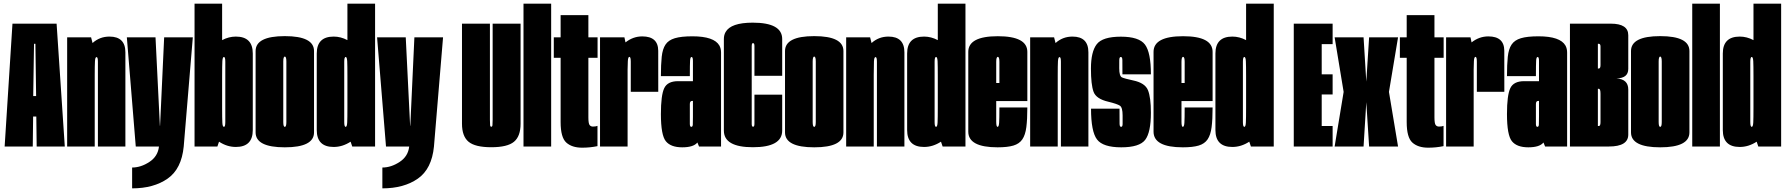

<svg xmlns="http://www.w3.org/2000/svg" viewBox="-20 -805 9815 1055"><path d="M5.5 0 48.5 -675H291L336 0H181.5L179.5 -164.5H162L160 0ZM162.5 -277H178.5L174.5 -564.5H167Z M349 0V-600H480.5L488.5 -568.5Q527.5 -604 581.5 -604Q669 -604 669 -517.5V0H518V-466Q518 -491.5 510.5 -491.5Q503 -491.5 501.8 -468Q500.5 -444.5 500.5 -393.5V0Z M726 0 677 -600H834.5L858.5 -114H859.5L882 -600H1039.5L989.5 0Q977.5 123 901 176.5Q824.5 230 706 230V115.5Q754 115.5 800.5 85Q847.5 54.5 853.5 0Z M1049 0V-785H1200.5V-584.5Q1237 -604 1276 -604Q1369 -604 1369 -511V-90.5Q1369 2.5 1276 2.5Q1227.5 2.5 1183.5 -26.5L1174.5 0ZM1200.5 -387.5V-214.5Q1200.5 -153 1201.8 -130.5Q1203 -108 1210.5 -108Q1218 -108 1218 -134V-465.5Q1218 -492 1210.5 -492Q1203 -492 1201.8 -468.5Q1200.5 -445 1200.5 -387.5Z M1545 4.5Q1384.5 4.5 1384.5 -77.5V-524.5Q1384.5 -606.5 1545 -606.5Q1705.5 -606.5 1705.5 -524.5V-77.5Q1705.5 4.5 1545 4.5ZM1545 -108Q1553.5 -108 1553.5 -134.5V-467Q1553.5 -494 1545 -494Q1536.5 -494 1536.5 -467V-134.5Q1536.5 -108 1545 -108Z M1915.5 0 1906.5 -26.5Q1862 2.5 1813.5 2.5Q1720.5 2.5 1720.5 -90.5V-511Q1720.5 -604 1813.5 -604Q1852.5 -604 1889 -584.5V-785H2041V0ZM1889 -214.5V-387.5Q1889 -445 1887.8 -468.5Q1886.5 -492 1879.5 -492Q1871.5 -492 1871.5 -465.5V-134.5Q1871.5 -108 1879.5 -108Q1886.5 -108 1887.8 -131.5Q1889 -155 1889 -214.5Z M2101 0 2052 -600H2209.5L2233.5 -114H2234.5L2257 -600H2414.5L2364.5 0Q2352.5 123 2276 176.5Q2199.5 230 2081 230V115.5Q2129 115.5 2175.5 85Q2222.5 54.5 2228.5 0Z M2679.5 4Q2591 4 2554.8 -26Q2518.5 -56 2518.5 -125.5V-675H2672V-146.5Q2672 -126.5 2673 -117.5Q2674 -108.5 2679.5 -108.5Q2685 -108.5 2686 -117.5Q2687 -126.5 2687 -146.5V-675H2840.5V-125.5Q2840.5 -56 2804.2 -26Q2768 4 2679.5 4Z M2856.5 0V-785H3008.5V0Z M3179 6.5Q3122.5 6.5 3091.5 -21.8Q3060.5 -50 3060.5 -134V-487.5H3023V-600H3060.5V-722H3213V-600H3263.5V-487.5H3213V-160.5Q3213 -127 3219.5 -118.2Q3226 -109.5 3238 -109.5Q3254.5 -109.5 3263 -113.5V-2Q3222 6.5 3179 6.5Z M3446 -300.5V-466Q3446 -492.5 3438.5 -492.5Q3431 -492.5 3429.8 -469Q3428.5 -445.5 3428.5 -423V0H3277V-600H3411L3417 -572Q3458.5 -605 3509 -605Q3596.5 -605 3596.8 -526Q3597 -447 3597 -300.5Z M3821 0 3812 -22Q3791 4.5 3728.5 4.5Q3666 4.5 3638.8 -28.8Q3611.5 -62 3611.5 -178Q3611.5 -282 3629.8 -320.5Q3648 -359 3706 -359H3787.5V-470.5Q3787.5 -492 3780 -492Q3773 -492 3771.8 -472.2Q3770.5 -452.5 3770.5 -386.5H3611.5Q3611.5 -450.5 3616 -493Q3620.5 -535.5 3636.8 -560Q3653 -584.5 3688 -595Q3723 -605.5 3784.5 -605.5Q3904 -605.5 3933 -554.5Q3942 -538 3942 -516Q3942 -427 3942 -287V0ZM3787.5 -163.5V-250.5H3783.5Q3770.5 -250.5 3770.5 -233.5V-124.5Q3770.5 -108 3778.5 -108Q3786 -108 3786.8 -119.8Q3787.5 -131.5 3787.5 -163.5Z M4117 4Q3957.5 4 3957.5 -87.5V-340Q3957.5 -500.5 3957.5 -590.5Q3957.5 -612.5 3967 -629Q3996 -680.5 4116 -680.5Q4278 -680.5 4278 -590.5V-388.5H4125.5V-552.5Q4125.5 -568 4118 -568Q4116.5 -568 4115 -567.5Q4110.5 -565 4110.5 -552.5Q4110.5 -537 4110.5 -340V-124.5Q4110.5 -108.5 4118 -108.5Q4125.5 -108.5 4125.5 -124.5V-285H4278V-87.5Q4278 4 4117 4Z M4454 4.5Q4293.5 4.5 4293.5 -77.5V-524.5Q4293.5 -606.5 4454 -606.5Q4614.5 -606.5 4614.5 -524.5V-77.5Q4614.5 4.5 4454 4.5ZM4454 -108Q4462.5 -108 4462.5 -134.5V-467Q4462.5 -494 4454 -494Q4445.5 -494 4445.5 -467V-134.5Q4445.5 -108 4454 -108Z M4629.5 0V-600H4761L4769 -568.5Q4808 -604 4862 -604Q4949.5 -604 4949.5 -517.5V0H4798.5V-466Q4798.5 -491.5 4791 -491.5Q4783.5 -491.5 4782.2 -468Q4781 -444.5 4781 -393.5V0Z M5159.5 0 5150.5 -26.5Q5106 2.5 5057.5 2.5Q4964.5 2.5 4964.5 -90.5V-511Q4964.5 -604 5057.5 -604Q5096.5 -604 5133 -584.5V-785H5285V0ZM5133 -214.5V-387.5Q5133 -445 5131.8 -468.5Q5130.5 -492 5123.5 -492Q5115.5 -492 5115.5 -465.5V-134.5Q5115.5 -108 5123.5 -108Q5130.5 -108 5131.8 -131.5Q5133 -155 5133 -214.5Z M5461.5 4.5Q5300.5 4.5 5300.5 -81.5V-520Q5300.5 -606 5462.8 -606Q5625 -606 5625 -520V-249.5H5454V-136.5Q5454 -108 5461.5 -108Q5468.5 -108 5470 -130.2Q5471.5 -152.5 5471.5 -214.5H5625Q5625 -149 5619.5 -106.2Q5614 -63.5 5597.5 -39.2Q5581 -15 5548.5 -5.2Q5516 4.5 5461.5 4.5ZM5454 -349H5471.5V-465Q5471.5 -492.5 5462.8 -492.5Q5454 -492.5 5454 -465Z M5640.5 0V-600H5772L5780 -568.5Q5819 -604 5873 -604Q5960.5 -604 5960.5 -517.5V0H5809.5V-466Q5809.5 -491.5 5802 -491.5Q5794.5 -491.5 5793.2 -468Q5792 -444.5 5792 -393.5V0Z M6141 4.5Q6040.5 4.5 6007.8 -38.8Q5975 -82 5975 -208H6131.5Q6131.5 -142.5 6131.8 -125.2Q6132 -108 6140.2 -108Q6148.5 -108 6148.5 -124Q6148.5 -140 6148.5 -170.5Q6148.5 -214.5 6133.8 -224.2Q6119 -234 6070 -246Q6003 -261.5 5988.8 -300.8Q5974.5 -340 5974.5 -428Q5974.5 -521 6006.5 -562.2Q6038.5 -603.5 6138.8 -603.5Q6239 -603.5 6271.5 -560Q6304 -516.5 6304 -396.5H6147.5Q6147.5 -456 6147.2 -474Q6147 -492 6138.8 -492Q6130.5 -492 6130.2 -475.2Q6130 -458.5 6130 -430Q6130 -386.5 6144.8 -379.8Q6159.5 -373 6206.5 -363Q6271.5 -349.5 6287.8 -309.5Q6304 -269.5 6304 -186Q6304 -77.5 6272.5 -36.5Q6241 4.5 6141 4.5Z M6479.5 4.5Q6318.5 4.5 6318.5 -81.5V-520Q6318.5 -606 6480.8 -606Q6643 -606 6643 -520V-249.5H6472V-136.5Q6472 -108 6479.5 -108Q6486.5 -108 6488 -130.2Q6489.5 -152.5 6489.5 -214.5H6643Q6643 -149 6637.5 -106.2Q6632 -63.5 6615.5 -39.2Q6599 -15 6566.5 -5.2Q6534 4.5 6479.5 4.5ZM6472 -349H6489.5V-465Q6489.5 -492.5 6480.8 -492.5Q6472 -492.5 6472 -465Z M6853.5 0 6844.5 -26.5Q6800 2.5 6751.5 2.5Q6658.5 2.5 6658.5 -90.5V-511Q6658.5 -604 6751.5 -604Q6790.5 -604 6827 -584.5V-785H6979V0ZM6827 -214.5V-387.5Q6827 -445 6825.8 -468.5Q6824.5 -492 6817.5 -492Q6809.5 -492 6809.5 -465.5V-134.5Q6809.5 -108 6817.5 -108Q6824.5 -108 6825.8 -131.5Q6827 -155 6827 -214.5Z M7089 0V-675H7302.5V-562.5H7242.5V-396.5H7302.5V-286H7242.5V-112.5H7302.5V0Z M7313.5 0 7363 -300 7313.5 -600H7472.5L7487.5 -356.5L7503 -600H7662L7612 -300L7662 0H7503L7487.5 -243.5L7472.5 0Z M7828 6.5Q7771.5 6.5 7740.5 -21.8Q7709.5 -50 7709.5 -134V-487.5H7672V-600H7709.5V-722H7862V-600H7912.5V-487.5H7862V-160.5Q7862 -127 7868.5 -118.2Q7875 -109.5 7887 -109.5Q7903.5 -109.5 7912 -113.5V-2Q7871 6.5 7828 6.5Z M8095 -300.5V-466Q8095 -492.5 8087.5 -492.5Q8080 -492.5 8078.8 -469Q8077.5 -445.5 8077.5 -423V0H7926V-600H8060L8066 -572Q8107.5 -605 8158 -605Q8245.5 -605 8245.8 -526Q8246 -447 8246 -300.5Z M8470 0 8461 -22Q8440 4.5 8377.5 4.5Q8315 4.5 8287.8 -28.8Q8260.5 -62 8260.5 -178Q8260.5 -282 8278.8 -320.5Q8297 -359 8355 -359H8436.5V-470.5Q8436.5 -492 8429 -492Q8422 -492 8420.8 -472.2Q8419.5 -452.5 8419.5 -386.5H8260.5Q8260.5 -450.5 8265 -493Q8269.5 -535.5 8285.8 -560Q8302 -584.5 8337 -595Q8372 -605.5 8433.5 -605.5Q8553 -605.5 8582 -554.5Q8591 -538 8591 -516Q8591 -427 8591 -287V0ZM8436.5 -163.5V-250.5H8432.5Q8419.5 -250.5 8419.5 -233.5V-124.5Q8419.5 -108 8427.5 -108Q8435 -108 8435.8 -119.8Q8436.5 -131.5 8436.5 -163.5Z M8606.5 0V-675H8831Q8927 -675 8927 -611.5V-426.5Q8927 -375.5 8862.5 -374Q8927 -370 8927 -313V-65.5Q8927 0 8820.5 0ZM8760 -112.5H8765.5Q8774.5 -112.5 8774.5 -134.5V-289.5Q8774.5 -317 8765 -317H8760ZM8760 -428.5H8765Q8774.5 -428.5 8774.5 -448V-549Q8774.5 -564.5 8764.5 -564.5H8760Z M9102.5 4.5Q8942 4.5 8942 -77.5V-524.5Q8942 -606.5 9102.5 -606.5Q9263 -606.5 9263 -524.5V-77.5Q9263 4.5 9102.5 4.5ZM9102.5 -108Q9111 -108 9111 -134.5V-467Q9111 -494 9102.5 -494Q9094 -494 9094 -467V-134.5Q9094 -108 9102.5 -108Z M9278.5 0V-785H9430.5V0Z M9641.5 0 9632.5 -26.5Q9588 2.5 9539.5 2.5Q9446.5 2.5 9446.5 -90.5V-511Q9446.5 -604 9539.5 -604Q9578.5 -604 9615 -584.5V-785H9767V0ZM9615 -214.5V-387.5Q9615 -445 9613.8 -468.5Q9612.5 -492 9605.5 -492Q9597.5 -492 9597.5 -465.5V-134.5Q9597.5 -108 9605.5 -108Q9612.5 -108 9613.8 -131.5Q9615 -155 9615 -214.5Z"/></svg>

Font: Anybody UltraCondensed ExtraBold
Style: Regular
Weight: 800
Width: 1
Designer: Tyler Finck
Foundry: Etcetera Type Company
Version: Version 1.010; ttfautohint (v1.8.3) -l 8 -r 50 -G 200 -x 14 